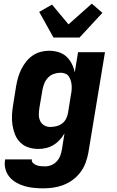

<svg xmlns="http://www.w3.org/2000/svg" viewBox="-20 -805 640 1048"><path d="M217 223Q191 223 165 220.5Q139 218 114.5 211Q90 204 68.5 191.5Q47 179 31.5 160.5Q16 142 9.5 117Q3 92 8 66V65H154Q152 77 160.5 85Q169 93 180 97Q191 101 203 102Q215 103 227 103Q244 103 261 96Q278 89 290.5 75Q303 61 309 44.5Q315 28 318 11L332 -77Q321 -58 306 -41.5Q291 -25 272 -13.5Q253 -2 231.5 3Q210 8 190 8Q161 8 135 -0.5Q109 -9 90.5 -27.5Q72 -46 62 -71Q52 -96 48 -123Q44 -150 45.5 -178.5Q47 -207 52 -235L68 -335Q72 -358 78.5 -381Q85 -404 95.5 -425.5Q106 -447 121.5 -467Q137 -487 157 -501Q177 -515 200.5 -521.5Q224 -528 247 -528Q274 -528 299 -520.5Q324 -513 342 -496.5Q360 -480 371.5 -457.5Q383 -435 388 -410L406 -520H553L462 30Q457 57 447 84Q437 111 419.5 134.5Q402 158 378 176Q354 194 326.5 204.5Q299 215 271.5 219Q244 223 217 223ZM254 -112Q270 -112 287 -116Q304 -120 318 -130Q332 -140 340 -155.5Q348 -171 351 -187L367 -287Q370 -301 371 -314Q372 -327 371 -340Q370 -353 366 -365.5Q362 -378 355.5 -388Q349 -398 336.5 -403Q324 -408 311 -408Q293 -408 275 -402Q257 -396 243.5 -382.5Q230 -369 222.5 -351Q215 -333 212 -316L195 -216Q192 -197 192 -179Q192 -161 199 -145.5Q206 -130 221 -121Q236 -112 254 -112ZM272 -600 194 -740 264 -780 354 -672 481 -785 539 -735 414 -600Z"/></svg>

Font: Iosevka Heavy Extended Oblique
Style: Regular
Weight: 900
Width: 7
Italic angle: -9°
Monospace: yes
Designer: Belleve Invis
Foundry: Belleve Invis
Version: Version 32.5.0; ttfautohint (v1.8.4)